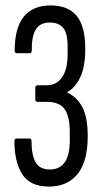

<svg xmlns="http://www.w3.org/2000/svg" viewBox="-20 -681 377 707"><path d="M160 6Q91 6 62 -39.5Q33 -85 33 -162Q33 -171 42 -171H87Q96 -171 96 -162Q96 -110 111 -83.5Q126 -57 164 -57Q200 -57 218.5 -83.5Q237 -110 237 -165V-196Q237 -249 219 -277.5Q201 -306 151 -306H119Q110 -306 110 -314V-358Q110 -367 119 -367H152Q188 -367 208.5 -396.5Q229 -426 229 -481V-510Q229 -559 212.5 -578.5Q196 -598 164 -598Q127 -598 111.5 -572Q96 -546 97 -494Q97 -485 88 -485H43Q34 -485 34 -494Q34 -577 67 -619Q100 -661 167 -661Q230 -661 262 -623Q294 -585 294 -501Q294 -435 275.5 -396.5Q257 -358 228 -342V-340Q263 -324 283 -287Q303 -250 303 -179Q303 -86 265.5 -40Q228 6 160 6Z"/></svg>

Font: Sofia Sans Extra Condensed
Style: Regular
Weight: 400
Designer: Botio Nikoltchev, Ani Petrova
Foundry: lettersoup
Version: Version 4.101